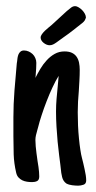

<svg xmlns="http://www.w3.org/2000/svg" viewBox="-20 -562 306 609"><path d="M104.5 -2.4Q104.5 8.8 97.9 12.2Q91.3 15.6 82 15.6Q73.7 15.6 65.7 14.4Q57.6 13.2 50.5 9.8Q43.5 6.3 38.3 0.5Q33.2 -5.4 31.2 -14.6Q24.4 -43.9 23.4 -72Q22.5 -100.1 22.5 -129.9V-189.9Q22.5 -231 25.9 -275.1Q29.3 -319.3 33.2 -360.4Q33.2 -361.8 33.7 -363.8Q34.2 -365.7 34.2 -366.7Q34.7 -372.1 35.6 -378.4Q36.6 -384.8 38.8 -389.9Q41 -395 45.2 -398.4Q49.3 -401.9 56.2 -401.9Q64 -401.9 71 -398.7Q78.1 -395.5 83.5 -390.4Q88.9 -385.3 92 -377.9Q95.2 -370.6 95.2 -362.8Q95.2 -354.5 94.7 -344.5Q94.2 -334.5 93.3 -325.7Q93.3 -323.2 93 -320.3Q92.8 -317.4 92.3 -314.9Q99.1 -328.6 107.9 -343.5Q116.7 -358.4 128.2 -370.8Q139.6 -383.3 153.6 -391.1Q167.5 -398.9 184.6 -398.9Q198.7 -398.9 208 -394.5Q217.3 -390.1 222.9 -382.1Q228.5 -374 230.7 -363.3Q232.9 -352.5 232.9 -340.3Q232.9 -323.7 231.9 -306.9Q231 -290 230 -273.4Q228.5 -256.3 227.5 -239.7Q226.6 -223.1 226.6 -206.1Q226.6 -185.5 227.5 -163.8Q228.5 -142.1 230.5 -122.3Q232.4 -102.5 234.9 -86.7Q237.3 -70.8 239.7 -62Q241.7 -54.7 243.9 -45.2Q246.1 -35.6 248.3 -25.6Q250.5 -15.6 252 -6.3Q253.4 2.9 253.4 10.3Q253.4 21 244.9 23.9Q236.3 26.9 228 26.9Q219.7 26.9 209.2 25.6Q198.7 24.4 190.4 20Q180.2 12.7 177 -0.5Q173.8 -13.7 172.9 -26.4L171.4 -39.6Q169.9 -51.3 167.5 -70.3Q165 -89.4 162.8 -112.3Q160.6 -135.3 159.2 -159.9Q157.7 -184.6 157.7 -208Q157.7 -229 159.4 -248.5Q161.1 -268.1 163.1 -288.1Q164.1 -298.3 164.6 -304.7Q165 -311 166 -321.3Q156.2 -305.7 146.5 -284.7Q136.7 -263.7 127.9 -241Q119.1 -218.3 112.1 -196.8Q105 -175.3 101.1 -159.2L98.1 -148.4Q95.7 -140.6 94 -132.8Q92.3 -125 92.3 -118.2Q92.3 -109.4 93.3 -97.9Q94.2 -86.4 95.7 -76.2Q97.2 -64 99.1 -51.3Q99.1 -50.3 100.1 -44.9Q101.1 -39.6 102.1 -32.2Q103 -24.9 103.8 -16.8Q104.5 -8.8 104.5 -2.4ZM108.9 -442.9Q108.9 -447.8 113 -453.6Q117.2 -459.5 122.8 -464.8Q128.4 -470.2 134.3 -474.9Q140.1 -479.5 144 -482.9L191.9 -526.9Q197.8 -531.2 204.3 -536.9Q210.9 -542.5 218.3 -542.5Q223.1 -542.5 229.2 -538.8Q235.4 -535.2 240.5 -530Q245.6 -524.9 249 -518.6Q252.4 -512.2 252.4 -507.3Q252.4 -506.3 252.4 -505.4Q252.4 -504.4 251.5 -503.4Q250 -497.6 245.6 -493.2Q241.2 -488.8 235.8 -484.9Q220.7 -472.7 212.6 -466.6Q204.6 -460.4 197.8 -455.3Q190.9 -450.2 182.4 -444.3Q173.8 -438.5 158.7 -427.2Q153.3 -423.3 148.2 -420.9Q143.1 -418.5 137.2 -418.5Q132.8 -418.5 127.9 -420.4Q123 -422.4 118.7 -425.8Q114.3 -429.2 111.6 -433.6Q108.9 -438 108.9 -442.9Z"/></svg>

Font: Just Another Hand
Style: Regular
Weight: 400
Designer: Astigmatic (AOETI)
Foundry: Astigmatic (AOETI)
Version: Version 1.000